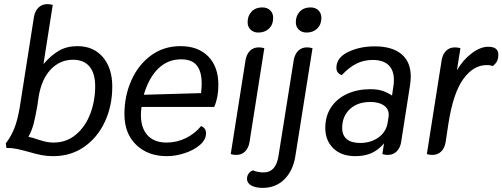

<svg xmlns="http://www.w3.org/2000/svg" viewBox="-20 -746 2439 932"><path d="M525 -326Q525 -233 489.5 -156Q454 -79 389 -33.5Q324 12 238 12Q208 12 182 7Q156 2 122 -8Q86 -18 62.5 -23Q39 -28 11 -28L8 -50Q35 -85 50.5 -125.5Q66 -166 76 -226L145 -665Q150 -693 167 -709.5Q184 -726 210 -726Q224 -726 236 -722L191 -435Q227 -477 265.5 -499.5Q304 -522 356 -522Q434 -522 479.5 -468.5Q525 -415 525 -326ZM442 -327Q442 -390 414.5 -423Q387 -456 334 -456Q271 -456 226 -408.5Q181 -361 167 -273L162 -237Q152 -179 143.5 -146Q135 -113 118 -82Q135 -79 163 -69Q167 -68 181.5 -63.5Q196 -59 210.5 -56.5Q225 -54 240 -54Q303 -54 349 -93Q395 -132 418.5 -194.5Q442 -257 442 -327Z M584 -192Q584 -280 617.5 -355.5Q651 -431 712.5 -476.5Q774 -522 856 -522Q942 -522 991 -472Q1040 -422 1040 -334Q1040 -273 1020 -227H667Q664 -206 664 -188Q664 -125 696 -89.5Q728 -54 789 -54Q839 -54 883 -76Q927 -98 956 -134Q980 -125 980 -99Q980 -68 950.5 -42.5Q921 -17 876.5 -2.5Q832 12 790 12Q698 12 641 -43Q584 -98 584 -192ZM956 -294Q959 -320 959 -341Q959 -398 935.5 -428Q912 -458 859 -458Q795 -458 749 -414Q703 -370 678 -286Z M1182 -638Q1182 -670 1201.5 -690Q1221 -710 1253 -710Q1277 -710 1291.5 -696Q1306 -682 1306 -659Q1306 -627 1286 -607.5Q1266 -588 1234 -588Q1211 -588 1196.5 -602Q1182 -616 1182 -638ZM1100 2 1172 -455Q1177 -483 1193.5 -499.5Q1210 -516 1236 -516Q1251 -516 1263 -512L1191 -55Q1186 -27 1169.5 -10.5Q1153 6 1127 6Q1112 6 1100 2Z M1416 -638Q1416 -670 1435.5 -690Q1455 -710 1487 -710Q1511 -710 1525.5 -696Q1540 -682 1540 -659Q1540 -627 1520 -607.5Q1500 -588 1468 -588Q1445 -588 1430.5 -602Q1416 -616 1416 -638ZM1179 122Q1179 108 1187 96.5Q1195 85 1208 81Q1232 91 1259 91Q1320 91 1332 10L1406 -455Q1411 -483 1427.5 -499.5Q1444 -516 1470 -516Q1484 -516 1497 -512L1414 10Q1403 82 1361 124Q1319 166 1255 166Q1221 166 1200 154.5Q1179 143 1179 122Z M1559 -125Q1559 -183 1587.5 -225.5Q1616 -268 1665.5 -290.5Q1715 -313 1777 -313Q1813 -313 1837 -305Q1861 -297 1883 -282L1890 -330Q1892 -340 1892 -359Q1892 -405 1866 -430Q1840 -455 1789 -455Q1745 -455 1709 -436.5Q1673 -418 1639 -381Q1613 -391 1613 -417Q1613 -466 1669.5 -493.5Q1726 -521 1799 -521Q1883 -521 1928.5 -483.5Q1974 -446 1974 -373Q1974 -360 1970 -330L1927 -55Q1922 -27 1905 -10.5Q1888 6 1862 6Q1849 6 1836 2L1844 -50Q1817 -18 1783.5 -3Q1750 12 1705 12Q1637 12 1598 -26Q1559 -64 1559 -125ZM1862 -152 1866 -177Q1867 -181 1867 -189Q1867 -218 1843 -234.5Q1819 -251 1778 -251Q1715 -251 1678 -216Q1641 -181 1641 -125Q1641 -89 1663.5 -70.5Q1686 -52 1728 -52Q1780 -52 1817.5 -79Q1855 -106 1862 -152Z M2052 2 2124 -455Q2129 -483 2145.5 -499.5Q2162 -516 2188 -516Q2203 -516 2215 -512L2198 -405Q2228 -456 2270 -487.5Q2312 -519 2350 -519Q2399 -519 2399 -481Q2399 -460 2391.5 -447Q2384 -434 2371 -425Q2363 -430 2342 -430Q2278 -430 2229 -362.5Q2180 -295 2157 -148L2143 -55Q2138 -27 2121.5 -10.5Q2105 6 2079 6Q2064 6 2052 2Z"/></svg>

Font: Thasadith
Style: Bold Italic
Weight: 700
Italic angle: -9°
Designer: Cadson Demak Co.,Ltd.
Foundry: Cadson Demak Co.,Ltd.
Version: Version 1.000; ttfautohint (v1.6)